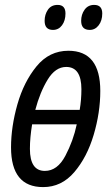

<svg xmlns="http://www.w3.org/2000/svg" viewBox="-20 -753 453 783"><path d="M156 10Q231 10 283 -51Q335 -112 362 -203Q389 -294 389 -382Q389 -546 259 -546Q181 -546 129 -482.5Q77 -419 51 -327.5Q25 -236 25 -152Q25 10 156 10ZM124 -305Q143 -377 174.5 -428.5Q206 -480 250 -480Q312 -480 312 -389Q312 -346 305 -305ZM163 -56Q102 -56 102 -146Q102 -192 111 -246H293Q279 -179 246.5 -117.5Q214 -56 163 -56ZM346 -631Q368 -631 382.5 -650Q397 -669 397 -698Q397 -733 364 -733Q339 -733 325 -713.5Q311 -694 311 -668Q311 -631 346 -631ZM196 -631Q219 -631 233 -650Q247 -669 247 -698Q247 -733 215 -733Q189 -733 175.5 -713.5Q162 -694 162 -668Q162 -631 196 -631Z"/></svg>

Font: Noto Sans UI Condensed
Style: Italic
Weight: 400
Width: 3
Italic angle: -12°
Designer: Monotype Design Team
Foundry: Monotype Imaging Inc.
Version: Version 1.901